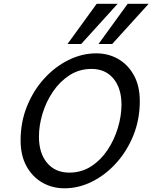

<svg xmlns="http://www.w3.org/2000/svg" viewBox="-20 -996 816 1028"><path d="M351.1 -71.8Q416.5 -71.8 468.3 -105.5Q520 -139.2 556.2 -193.6Q592.3 -248 611.3 -311.8Q630.4 -375.5 630.4 -435.5Q630.4 -523.9 587.2 -575.4Q543.9 -627 470.2 -627Q404.8 -627 352.8 -593.5Q300.8 -560.1 263.9 -505.9Q227.1 -451.7 207.8 -388.2Q188.5 -324.7 188.5 -264.2Q188.5 -175.8 232.2 -123.8Q275.9 -71.8 351.1 -71.8ZM728.5 -454.6Q728.5 -356.4 694.3 -271.7Q660.2 -187 602.3 -123Q544.4 -59.1 472.7 -23.4Q400.9 12.2 325.2 12.2Q260.3 12.2 207 -18.1Q153.8 -48.3 122.1 -105.7Q90.3 -163.1 90.3 -244.1Q90.3 -342.3 124.5 -427Q158.7 -511.7 216.8 -575.4Q274.9 -639.2 347.2 -674.8Q419.4 -710.4 495.6 -710.4Q560.1 -710.4 612.8 -680.2Q665.5 -649.9 697 -592.8Q728.5 -535.6 728.5 -454.6ZM663.6 -975.6H775.9L580.6 -760.3H507.3ZM497.6 -975.6H609.9L414.6 -760.3H341.3Z"/></svg>

Font: Andika
Style: Italic
Weight: 400
Italic angle: -14°
Designer: Victor Gaultney, Annie Olsen, Julie Remington, Don Collingsworth, Eric Hays, Becca Hirsbrunner
Foundry: SIL International
Version: Version 6.101